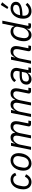

<svg xmlns="http://www.w3.org/2000/svg" viewBox="2039 -2859 832 4950"><g transform="rotate(-90 2455.0 -384.0)"><path d="M236 12C325 12 394 -39 437 -128L376 -158C335 -81 294 -57 244 -57C165 -57 126 -109 126 -183C126 -195 127 -213 130 -228L147 -312C165 -403 218 -459 300 -459C357 -459 392 -432 409 -378L473 -407C453 -477 393 -528 302 -528C146 -528 49 -378 49 -199C49 -72 119 12 236 12Z M716 12C874 12 982 -143 982 -316C982 -456 904 -528 796 -528C638 -528 530 -373 530 -200C530 -60 608 12 716 12ZM726 -57C648 -57 606 -106 606 -178C606 -193 608 -208 611 -223L626 -298C647 -403 712 -459 786 -459C864 -459 906 -410 906 -338C906 -323 904 -308 901 -293L886 -218C865 -113 800 -57 726 -57Z M1144 0 1202 -288C1210 -328 1235 -381 1272 -418C1295 -442 1326 -458 1361 -458C1410 -458 1433 -429 1433 -376C1433 -359 1431 -338 1427 -318L1363 0H1440L1498 -288C1506 -330 1529 -384 1562 -417C1589 -445 1617 -458 1649 -458C1704 -458 1728 -429 1728 -374C1728 -358 1726 -339 1722 -319L1674 -80C1672 -70 1671 -64 1671 -57C1671 -18 1697 0 1737 0H1809L1822 -68H1749L1799 -319C1804 -344 1806 -366 1806 -386C1806 -476 1762 -528 1676 -528C1600 -528 1550 -491 1515 -414H1509C1501 -485 1461 -528 1389 -528C1314 -528 1268 -491 1232 -414H1227L1248 -516H1171L1067 0Z M1992 0 2050 -288C2058 -328 2083 -381 2120 -418C2143 -442 2174 -458 2209 -458C2258 -458 2281 -429 2281 -376C2281 -359 2279 -338 2275 -318L2211 0H2288L2346 -288C2354 -330 2377 -384 2410 -417C2437 -445 2465 -458 2497 -458C2552 -458 2576 -429 2576 -374C2576 -358 2574 -339 2570 -319L2522 -80C2520 -70 2519 -64 2519 -57C2519 -18 2545 0 2585 0H2657L2670 -68H2597L2647 -319C2652 -344 2654 -366 2654 -386C2654 -476 2610 -528 2524 -528C2448 -528 2398 -491 2363 -414H2357C2349 -485 2309 -528 2237 -528C2162 -528 2116 -491 2080 -414H2075L2096 -516H2019L1915 0Z M2889 12C2958 12 3013 -21 3048 -84H3053V0H3181L3194 -68H3121L3176 -343C3179 -358 3180 -370 3180 -383C3180 -460 3125 -528 3010 -528C2920 -528 2850 -486 2814 -431L2861 -386C2898 -435 2935 -460 2999 -460C3064 -460 3102 -428 3102 -373C3102 -363 3101 -355 3099 -345L3089 -294H2983C2824 -294 2749 -226 2749 -113C2749 -39 2802 12 2889 12ZM2909 -55C2859 -55 2827 -78 2827 -119C2827 -126 2828 -133 2833 -158C2843 -208 2889 -237 2976 -237H3077L3060 -150C3049 -95 2985 -55 2909 -55Z M3364 0 3422 -288C3430 -329 3456 -383 3490 -417C3518 -445 3548 -458 3585 -458C3640 -458 3664 -429 3664 -371C3664 -359 3663 -338 3659 -318L3611 -79C3609 -69 3609 -64 3609 -58C3609 -18 3635 0 3673 0H3746L3759 -68H3686L3736 -318C3741 -343 3743 -366 3743 -385C3743 -474 3699 -528 3610 -528C3536 -528 3488 -491 3452 -414H3447L3468 -516H3391L3287 0Z M4322 0 4335 -68H4262L4397 -740H4320L4258 -432H4254C4239 -497 4181 -528 4119 -528C3948 -528 3867 -337 3867 -185C3867 -63 3930 12 4024 12C4100 12 4149 -26 4191 -112H4194L4189 -89C4187 -79 4186 -70 4186 -62C4186 -25 4208 0 4253 0ZM4045 -58C3976 -58 3946 -108 3946 -175C3946 -192 3948 -209 3951 -226L3966 -301C3986 -401 4042 -458 4126 -458C4218 -458 4252 -402 4239 -338L4218 -233C4208 -181 4186 -142 4153 -109C4123 -79 4090 -58 4045 -58Z M4871 -744 4803 -780 4699 -610 4747 -585ZM4643 12C4717 12 4792 -16 4856 -94L4806 -139C4766 -90 4713 -57 4648 -57C4568 -57 4525 -106 4525 -179C4525 -190 4526 -207 4528 -221C4768 -223 4884 -277 4884 -390C4884 -483 4806 -528 4718 -528C4556 -528 4448 -375 4448 -204C4448 -64 4520 12 4643 12ZM4710 -462C4759 -462 4805 -446 4805 -391C4805 -320 4759 -289 4538 -281L4544 -310C4563 -402 4629 -462 4710 -462Z"/></g></svg>

Font: Braiins Sans
Style: Italic
Weight: 400
Italic angle: -11.31°
Designer: Mike Abbink, Paul van der Laan, Pieter van Rosmalen, Jiri Chlebus, Lubos Buracinsky
Foundry: Bold Monday, Sudetype
Version: Version 1.000;hotconv 1.0.109;makeotfexe 2.5.65596